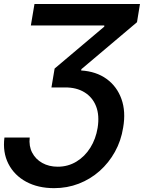

<svg xmlns="http://www.w3.org/2000/svg" viewBox="-32 -748 736 983"><path d="M-9.3 -43.9H120.1Q115.2 0 132.8 33.7Q150.4 67.4 184.6 86.4Q218.8 105.5 263.7 105.5Q316.4 105.5 359.4 79.3Q402.3 53.2 430.4 8.3Q458.5 -36.6 467.8 -93.3Q478 -157.2 460 -203.6Q441.9 -250 400.6 -275.4Q359.4 -300.8 300.3 -300.3H231.4L247.6 -397L502 -611.8V-617.7H126L144.5 -727.5H684.6L669.4 -634.3L384.8 -394L383.3 -387.2Q460.9 -382.3 513.9 -343.8Q566.9 -305.2 589.8 -241.2Q612.8 -177.2 598.6 -95.2Q587.9 -27.3 556.4 29.3Q524.9 85.9 477.8 127.7Q430.7 169.4 371.3 192.4Q312 215.3 245.1 215.3Q162.6 215.3 101.8 182.4Q41 149.4 11 90.6Q-19 31.7 -9.3 -43.9Z"/></svg>

Font: Inter 28pt SemiBold
Style: Italic
Weight: 600
Italic angle: -9.3988°
Designer: Rasmus Andersson
Foundry: rsms
Version: Version 4.001;git-66647c0bb